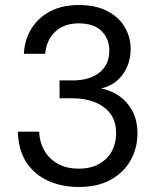

<svg xmlns="http://www.w3.org/2000/svg" viewBox="-20 -732 630 764"><path d="M293 12Q226 12 171.5 -12.5Q117 -37 85 -86Q53 -135 51 -208H136Q137 -168 155.5 -134.5Q174 -101 209 -81Q244 -61 293 -61Q342 -61 375 -80Q408 -99 425 -130.5Q442 -162 442 -201Q442 -250 418.5 -280.5Q395 -311 355.5 -326Q316 -341 269 -341H217V-412H269Q337 -412 376 -443.5Q415 -475 415 -531Q415 -577 384.5 -608Q354 -639 293 -639Q234 -639 199 -605Q164 -571 160 -518H75Q78 -575 105.5 -619Q133 -663 181 -687.5Q229 -712 293 -712Q361 -712 407 -688Q453 -664 476.5 -624Q500 -584 500 -536Q500 -501 487 -469Q474 -437 448.5 -413.5Q423 -390 383 -380Q424 -372 456.5 -348.5Q489 -325 508 -288Q527 -251 527 -201Q527 -144 500.5 -95.5Q474 -47 422 -17.5Q370 12 293 12Z"/></svg>

Font: DM Sans 18pt
Style: Regular
Weight: 400
Designer: Colophon Foundry, Jonny Pinhorn
Foundry: Colophon Foundry
Version: Version 4.004;gftools[0.9.30]